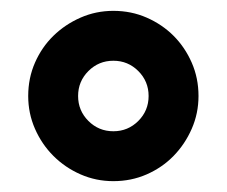

<svg xmlns="http://www.w3.org/2000/svg" viewBox="-20 -748 418 354"><path d="M189 -728Q222 -728 250.5 -715.5Q279 -703 300 -682Q321 -661 333.5 -632.5Q346 -604 346 -571Q346 -539 333.5 -510.5Q321 -482 300 -460.5Q279 -439 250.5 -426.5Q222 -414 189 -414Q157 -414 128.5 -426.5Q100 -439 78.5 -460.5Q57 -482 44.5 -510.5Q32 -539 32 -571Q32 -604 44.5 -632.5Q57 -661 78.5 -682Q100 -703 128.5 -715.5Q157 -728 189 -728ZM124 -571Q124 -544 143 -525Q162 -506 189 -506Q216 -506 235 -525Q254 -544 254 -571Q254 -598 235 -617Q216 -636 189 -636Q162 -636 143 -617Q124 -598 124 -571Z"/></svg>

Font: Varela Round Precious
Style: Bold
Weight: 700
Version: Version 1.000